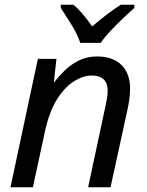

<svg xmlns="http://www.w3.org/2000/svg" viewBox="-20 -786 619 806"><path d="M24 0 139 -539H217L206 -440H207Q226 -465 251.5 -490Q277 -515 311 -532Q345 -549 388 -549Q453 -549 489.5 -513.5Q526 -478 526 -414Q526 -391 522.5 -367Q519 -343 515 -325L444 0H350L422 -337Q427 -360 429.5 -375.5Q432 -391 432 -405Q432 -469 364 -469Q331 -469 292.5 -446Q254 -423 220.5 -371Q187 -319 168 -231L118 0ZM317 -606Q304 -644 279 -684Q254 -724 235 -753V-766H288Q308 -750 328 -726Q348 -702 367 -675Q398 -702 429 -725.5Q460 -749 487 -766H544V-753Q527 -738 499 -711.5Q471 -685 444.5 -657Q418 -629 403 -606Z"/></svg>

Font: Noto Sans IKEA
Style: Italic
Weight: 400
Italic angle: -12°
Designer: Monotype Design Team
Foundry: Monotype Imaging Inc.
Version: Version 2.001